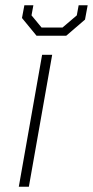

<svg xmlns="http://www.w3.org/2000/svg" viewBox="-20 -705 351 725"><path d="M139 -498H177L89 0H51ZM63 -637 72 -685H106L99 -647L137 -601H216L270 -647L277 -685H311L301 -631L230 -570H118Z"/></svg>

Font: Chakra Petch ExtraLight
Style: Italic
Weight: 275
Italic angle: -10°
Designer: Katatrad Aksorn Co.,Ltd.
Foundry: Cadson Demak Co.,Ltd.
Version: Version 1.000; ttfautohint (v1.6)